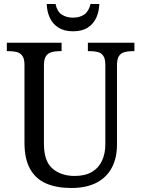

<svg xmlns="http://www.w3.org/2000/svg" viewBox="-20 -927 704 957"><path d="M335 10Q262 10 210 -12.5Q158 -35 130 -85Q102 -135 102 -216V-604Q102 -634 91.5 -648.5Q81 -663 64 -667.5Q47 -672 26 -672H14V-714H287V-672H275Q254 -672 236.5 -667Q219 -662 209 -647Q199 -632 199 -600V-210Q199 -123 242 -86.5Q285 -50 352 -50Q404 -50 438 -70Q472 -90 488.5 -126Q505 -162 505 -207V-604Q505 -634 495 -648.5Q485 -663 468 -667.5Q451 -672 430 -672H418V-714H650V-672H638Q617 -672 599.5 -667Q582 -662 572.5 -647Q563 -632 563 -600V-205Q563 -139 537 -90.5Q511 -42 460.5 -16Q410 10 335 10ZM344 -771Q300 -771 271 -789.5Q242 -808 228 -839Q214 -870 213 -907H257Q264 -871 287 -855Q310 -839 344 -839Q378 -839 400.5 -855Q423 -871 431 -907H475Q474 -870 460 -839Q446 -808 417.5 -789.5Q389 -771 344 -771Z"/></svg>

Font: Noto Serif Khmer SemiCondensed
Style: Regular
Weight: 400
Width: 4
Designer: Danh Hong and the Monotype Design Team
Foundry: Monotype Imaging Inc.
Version: Version 2.004